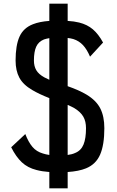

<svg xmlns="http://www.w3.org/2000/svg" viewBox="-20 -926 640 1047"><path d="M249 101V12Q209 9 179 1Q131 -11 99 -41Q67 -71 41 -123L118 -195Q135 -151 157 -125Q179 -99 214 -89Q229 -84 249 -81V-391Q193 -413 156 -435Q106 -464 85.5 -502.5Q65 -541 65 -596Q65 -679 86.5 -726.5Q108 -774 160 -794Q195 -808 249 -812V-906H349V-812Q384 -810 412 -803Q456 -792 486.5 -766Q517 -740 542 -694L471 -617Q454 -657 432.5 -680Q411 -703 380 -713Q366 -717 349 -719V-456Q412 -434 452 -410Q505 -378 527 -334.5Q549 -291 549 -227Q549 -136 526 -83Q503 -30 449 -8Q410 8 349 12V101ZM349 -81Q373 -84 390 -92Q422 -105 435.5 -138Q449 -171 449 -227Q449 -264 434.5 -289.5Q420 -315 386 -336Q370 -345 349 -354ZM249 -491V-718Q232 -715 220 -711Q190 -699 177.5 -671.5Q165 -644 165 -596Q165 -565 178 -543Q191 -521 222 -504Q234 -498 249 -491Z"/></svg>

Font: Victor Mono Thin
Style: Bold
Weight: 700
Monospace: yes
Version: Version 1.561;gftools[0.9.30]